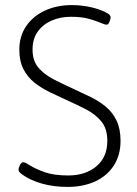

<svg xmlns="http://www.w3.org/2000/svg" viewBox="-20 -730 540 755"><path d="M246 5Q191 5 145 -8Q99 -21 67 -44Q53 -54 53 -62Q53 -70 58.5 -81Q64 -92 72 -92Q79 -92 99 -79Q119 -66 155.5 -53Q192 -40 248 -40Q316 -40 359 -76Q402 -112 402 -176Q402 -224 378.5 -252.5Q355 -281 318 -300Q281 -319 241 -337Q208 -352 175 -368Q142 -384 115 -405.5Q88 -427 72 -458.5Q56 -490 56 -535Q56 -587 82.5 -626.5Q109 -666 156 -688Q203 -710 263 -710Q302 -710 340.5 -701Q379 -692 404 -677Q415 -670 415 -661Q415 -656 410.5 -644.5Q406 -633 400 -633Q392 -633 375 -640.5Q358 -648 329.5 -656Q301 -664 258 -664Q218 -664 184 -649.5Q150 -635 129 -606.5Q108 -578 108 -535Q108 -491 131 -464Q154 -437 191 -418Q228 -399 272 -379Q305 -364 337.5 -348Q370 -332 396.5 -310Q423 -288 438.5 -255.5Q454 -223 454 -176Q454 -120 427.5 -79Q401 -38 354 -16.5Q307 5 246 5Z"/></svg>

Font: Asap ExtraLight
Style: Regular
Weight: 200
Designer: Pablo Cosgaya
Foundry: Omnibus-Type
Version: Version 3.001; ttfautohint (v1.8.4.7-5d5b)